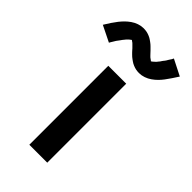

<svg xmlns="http://www.w3.org/2000/svg" viewBox="-297 -827 894 894"><g transform="rotate(45 150.0 -380.0)"><path d="M91 0V-520H209V0ZM216 -597Q211 -597 205.5 -597.5Q200 -598 195 -599Q190 -600 185.5 -601.5Q181 -603 176 -605Q171 -607 166.5 -609.5Q162 -612 158.5 -614.5Q155 -617 150 -620.5Q145 -624 141 -627.5Q137 -631 133.5 -634.5Q130 -638 126.5 -641.5Q123 -645 120 -648.5Q117 -652 113 -656.5Q109 -661 105 -664.5Q101 -668 98 -671.5Q95 -675 90 -678Q85 -681 84 -683Q83 -682 80 -680Q77 -678 74.5 -676Q72 -674 69 -671Q66 -668 64.5 -666.5Q63 -665 61.5 -663Q60 -661 58.5 -659Q57 -657 55 -655Q53 -653 51.5 -650.5Q50 -648 48 -645.5Q46 -643 44 -640Q42 -637 39.5 -634Q37 -631 35 -628Q33 -625 31 -621.5Q29 -618 26.5 -614Q24 -610 21.5 -606Q19 -602 17 -598L-62 -637Q-51 -655 -41 -670Q-31 -685 -21.5 -697Q-12 -709 -1.5 -719.5Q9 -730 22.5 -739.5Q36 -749 52 -754.5Q68 -760 84 -760Q89 -760 94.5 -759.5Q100 -759 105 -758Q110 -757 114.5 -755.5Q119 -754 124 -752Q129 -750 133.5 -747.5Q138 -745 141.5 -742.5Q145 -740 150 -736.5Q155 -733 159 -729.5Q163 -726 166.5 -722.5Q170 -719 173.5 -715.5Q177 -712 180 -709Q183 -706 187 -701.5Q191 -697 195 -693Q199 -689 202 -686Q205 -683 209.5 -680.5Q214 -678 216 -675Q217 -675 220 -677Q223 -679 225.5 -681.5Q228 -684 231 -686.5Q234 -689 235.5 -690.5Q237 -692 238.5 -694Q240 -696 241.5 -698Q243 -700 245 -702Q247 -704 248.5 -706.5Q250 -709 252 -712Q254 -715 256 -717.5Q258 -720 260.5 -723Q263 -726 265 -729.5Q267 -733 269 -736.5Q271 -740 273.5 -743.5Q276 -747 278.5 -751Q281 -755 283 -760L362 -720Q351 -703 341 -688Q331 -673 321.5 -660.5Q312 -648 301.5 -637.5Q291 -627 277.5 -617.5Q264 -608 248 -602.5Q232 -597 216 -597Z"/></g></svg>

Font: Iosevka Aile
Style: Bold
Weight: 700
Designer: Belleve Invis
Foundry: Belleve Invis
Version: Version 28.0.1; ttfautohint (v1.8.4)